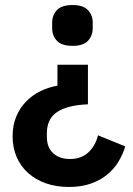

<svg xmlns="http://www.w3.org/2000/svg" viewBox="-20 -554 526 762"><path d="M254 188Q203 188 162 173.5Q121 159 91.5 132.5Q62 106 46 69Q30 32 30 -13Q30 -57 44.5 -91.5Q59 -126 84 -151.5Q109 -177 141 -192.5Q173 -208 208 -214V-297H329V-140Q249 -137 207.5 -110Q166 -83 166 -25V-11Q166 31 191 54Q216 77 258 77Q303 77 331 50.5Q359 24 369 -17L477 27Q468 58 450.5 87Q433 116 406 138.5Q379 161 341 174.5Q303 188 254 188ZM268 -372Q225 -372 206 -392Q187 -412 187 -443V-464Q187 -494 206 -514Q225 -534 268 -534Q310 -534 329 -514Q348 -494 348 -464V-443Q348 -412 329 -392Q310 -372 268 -372Z"/></svg>

Font: IBMPlexSans-SemiBold
Style: Regular
Weight: 600
Designer: Mike Abbink, Paul van der Laan, Pieter van Rosmalen
Foundry: Bold Monday
Version: Version 3.1